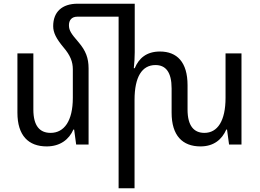

<svg xmlns="http://www.w3.org/2000/svg" viewBox="-20 -780 1401 1036"><path d="M458 -410C458 -467 443 -506 404 -552C365 -597 352 -615 352 -644C352 -671 367 -690 397 -690H620V236H706V-241C706 -365 746 -429 819 -429C874 -429 906 -391 906 -303V-172C906 -48 965 10 1062 10C1134 10 1178 -28 1201 -81H1205L1216 0H1283V-492H1197V-252C1197 -128 1154 -63 1083 -63C1027 -63 992 -100 992 -189V-320C992 -445 935 -502 843 -502C770 -502 729 -465 707 -412H702C705 -441 707 -469 707 -498V-760H399C314 -760 267 -715 267 -639C267 -604 283 -572 323 -524C359 -482 373 -447 373 -406V-252C373 -127 326 -63 253 -63C195 -63 160 -100 160 -189V-492H74V-172C74 -48 134 10 232 10C305 10 353 -28 376 -81H380L391 0H458Z"/></svg>

Font: Noto Sans Armenian SemiCondensed
Style: Regular
Weight: 400
Width: 4
Designer: Monotype Design Team
Foundry: Monotype Imaging Inc.
Version: Version 2.008